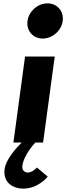

<svg xmlns="http://www.w3.org/2000/svg" viewBox="-20 -850 395 1145"><path d="M263.2 -830C205.2 -830 151.9 -783 144 -725C136.2 -667 176.8 -620 234.8 -620C292.8 -620 346.2 -667 354 -725C361.9 -783 321.2 -830 263.2 -830ZM7.6 158C15.3 101 74.3 35 109 0H60L129.4 -513H306.4L237 0H191C191 0 122.5 70 113.1 140C109.7 165 127.8 179 144.8 179C175.8 179 199.9 149 199.9 149L264.6 203C264.6 203 209.8 275 117.8 275C65.8 275 -4.1 245 7.6 158Z"/></svg>

Font: Hussar Techniczny
Style: Bold 
Weight: 700
Foundry: Cannot Into Space Fonts
Version: Version 0.77